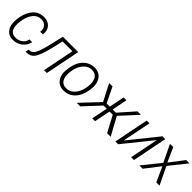

<svg xmlns="http://www.w3.org/2000/svg" viewBox="255 -1636 2745 2745"><g transform="rotate(45 1627.0 -264.0)"><path d="M229 -39.6Q281.7 -39.6 326.9 -72Q372.1 -104.5 383.8 -163.1H438Q423.8 -86.9 361.6 -38.6Q299.3 9.8 221.2 9.8Q122.6 9.8 78.4 -63.5Q34.2 -136.7 52.7 -253.9L56.2 -274.4Q75.7 -396.5 140.4 -467.3Q205.1 -538.1 308.1 -538.1Q387.2 -538.1 433.3 -486.8Q479.5 -435.5 468.3 -350.1H414.1Q422.4 -413.6 390.1 -450.9Q357.9 -488.3 300.3 -488.3Q223.6 -488.3 175.5 -427.5Q127.4 -366.7 112.8 -274.4L109.4 -253.9Q93.3 -155.3 120.4 -97.4Q147.5 -39.6 229 -39.6Z M1003.9 -528.3 898.4 0H841.3L936.5 -478H738.3L695.3 -294.9Q656.2 -132.3 612.1 -66.2Q567.9 0 487.3 0H467.3L478.5 -52.2L495.6 -52.7Q542 -52.7 573.7 -104.7Q605.5 -156.7 638.7 -294.9L693.8 -528.3Z M1069.8 -272Q1089.4 -395.5 1158.7 -466.8Q1228 -538.1 1329.6 -538.1Q1426.3 -538.1 1475.1 -463.9Q1523.9 -389.6 1504.9 -272L1502.4 -255.9Q1482.4 -131.8 1413.3 -61Q1344.2 9.8 1243.2 9.8Q1146 9.8 1096.9 -64Q1047.9 -137.7 1067.4 -255.9ZM1124 -255.9Q1108.4 -158.7 1140.1 -99.1Q1171.9 -39.6 1251 -39.6Q1324.2 -39.6 1377.4 -101.6Q1430.7 -163.6 1445.8 -255.9L1448.2 -272Q1463.4 -367.7 1431.4 -428Q1399.4 -488.3 1321.8 -488.3Q1247.6 -488.3 1194.1 -425.5Q1140.6 -362.8 1126.5 -272Z M1986.3 -244.1H1921.9L1873 0H1815.9L1864.7 -244.1H1800.8L1573.2 0H1501.5L1760.3 -274.4L1629.4 -528.3H1697.8L1810.1 -296.4H1875L1921.4 -528.3H1978.5L1932.1 -296.4H1997.6L2202.6 -528.3H2272L2039.1 -273.9L2188.5 0H2116.2Z M2707 -528.3H2764.2L2658.7 0H2601.6L2687.5 -429.7L2686 -430.2L2339.4 0H2283.2L2388.7 -528.3H2444.8L2358.4 -97.2L2359.9 -96.7Z M3021.5 -312.5 3187.5 -528.3H3254.4L3046.4 -269L3176.3 0H3110.4L3008.8 -225.1L2834.5 0H2767.6L2983.9 -269L2859.4 -528.3H2925.8Z"/></g></svg>

Font: Franko
Style: Light Italic
Weight: 300
Designer: Google
Version: Version 1.200310; 2013